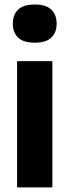

<svg xmlns="http://www.w3.org/2000/svg" viewBox="-20 -812 301 832"><path d="M54 0V-547H207V0ZM130.5 -627Q82 -627 58.8 -648.8Q35.5 -670.5 35.5 -709.5Q35.5 -748.5 58.8 -770.5Q82 -792.5 130.5 -792.5Q179 -792.5 202.2 -770.5Q225.5 -748.5 225.5 -709.5Q225.5 -670.5 202.2 -648.8Q179 -627 130.5 -627Z"/></svg>

Font: Encode Sans SmCnd
Style: Bold
Weight: 700
Width: 4
Designer: Multiple Designers
Foundry: Impallari Type
Version: Version 3.002; ttfautohint (v1.8.3) -l 8 -r 50 -G 200 -x 14 